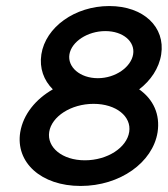

<svg xmlns="http://www.w3.org/2000/svg" viewBox="-20 -605 556 636"><path d="M47 -167C31 -67 116 11 247 11C378 11 486 -67 502 -167C511 -226 488 -276 441 -309C479 -338 507 -379 514 -425C528 -515 456 -585 342 -585C228 -585 131 -515 117 -425C110 -379 125 -339 155 -309C99 -277 57 -227 47 -167ZM143 -168C151 -219 215 -261 290 -261C365 -261 416 -219 408 -168C400 -116 336 -74 261 -74C186 -74 135 -117 143 -168ZM210 -425C217 -467 270 -502 329 -502C388 -502 428 -467 421 -425C414 -383 363 -346 304 -346C245 -346 203 -383 210 -425Z"/></svg>

Font: Charger Sport
Style: BdExtObl
Weight: 700
Designer: Jasper
Foundry: Cannot Into Space Fonts
Version: Version 1.1